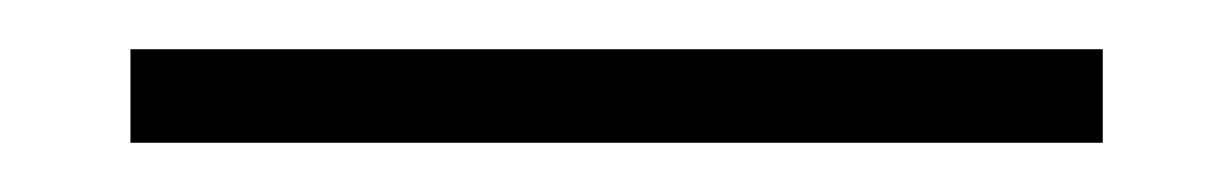

<svg xmlns="http://www.w3.org/2000/svg" viewBox="-20 -384 500 78"><path d="M33 -364H428V-326H33Z"/></svg>

Font: Phudu Light SemiBold
Style: Regular
Weight: 600
Version: Version 1.005;gftools[0.9.23]